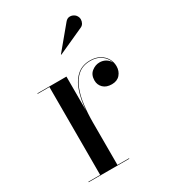

<svg xmlns="http://www.w3.org/2000/svg" viewBox="-170 -773 765 861"><g transform="rotate(-30 212.0 -343.0)"><path d="M180 -222.5Q180 -269.5 185.5 -313.5Q191 -357.5 205.2 -393Q219.5 -428.5 245.2 -449.2Q271 -470 310 -470Q338 -470 358.2 -458.8Q378.5 -447.5 389.5 -429Q400.5 -410.5 400.5 -388.5Q400.5 -363 385.2 -345.5Q370 -328 342.5 -328Q314 -328 298.2 -343.5Q282.5 -359 282.5 -381.5Q282.5 -411 301.5 -426Q320.5 -441 342 -441Q358.5 -441 371.8 -433.8Q385 -426.5 392.5 -414.8Q400 -403 400 -388.5H398Q398 -410 387.2 -427.8Q376.5 -445.5 357 -456.5Q337.5 -467.5 310 -467.5Q271 -467.5 246 -446.5Q221 -425.5 207 -390.2Q193 -355 187.8 -311.2Q182.5 -267.5 182.5 -222.5ZM182.5 -460V-2.5H242.5V0H32V-2.5H93V-457.5H32V-460ZM212 -556.5 210.5 -558 306 -673Q315.5 -684.5 326.8 -685.5Q338 -686.5 347.8 -681.2Q357.5 -676 362 -667.5Q367 -659.5 366.8 -649.5Q366.5 -639.5 361.8 -631Q357 -622.5 348.5 -618.5Z"/></g></svg>

Font: Bodoni Moda 72pt
Style: Regular
Weight: 400
Designer: Owen Earl
Foundry: indestructible type
Version: Version 2.005